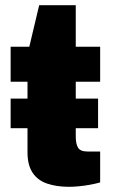

<svg xmlns="http://www.w3.org/2000/svg" viewBox="-20 -708 434 740"><path d="M21 -214V-328H358V-214ZM246 12Q198 12 161.5 -0.5Q125 -13 105.5 -42.5Q86 -72 86 -121V-393H21V-528H93L131 -688H272V-528H366V-393H272V-182Q272 -153 281 -138.5Q290 -124 318 -124H366V-5Q349 0 327 4Q305 8 284 10Q263 12 246 12Z"/></svg>

Font: Archivo SemiCondensed Black
Style: Regular
Weight: 900
Width: 4
Designer: Hector Gatti
Foundry: Omnibus-Type
Version: Version 2.001